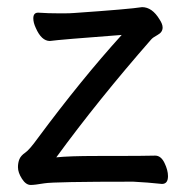

<svg xmlns="http://www.w3.org/2000/svg" viewBox="-20 -507 530 543"><path d="M66.9 16.1Q53.2 16.1 42 -1.5Q30.8 -19 30.8 -34.2Q30.8 -46.9 34.9 -56.9Q39.1 -66.9 51 -75Q63 -83 86.9 -116.2Q210 -282.2 324.2 -408.2Q148.9 -395 121.1 -391.1Q97.2 -391.1 81.1 -428.2Q74.2 -442.9 74.2 -455.1Q74.2 -471.2 87.9 -471.2Q115.2 -469.2 151.9 -469.2Q180.2 -469.2 189 -470.2Q345.2 -481 381.8 -486.8Q410.2 -486.8 431.2 -452.1Q439.9 -439 439.9 -429.2Q439.9 -416 426 -408.4Q412.1 -400.9 407.2 -395Q256.8 -223.1 139.2 -62Q175.8 -65.9 252.9 -65.9Q402.8 -65.9 418.9 -66.9Q435.1 -66.9 445.1 -46.4Q455.1 -25.9 455.1 -8.8Q455.1 13.2 438 13.2Q397 8.8 356.9 6.8Q131.8 6.8 105 11.5Q78.1 16.1 66.9 16.1Z"/></svg>

Font: LXGW WenKai Screen
Style: Regular
Weight: 400
Designer: LXGW / Fontworks Inc.
Foundry: LXGW / Fontworks Inc.
Version: Version 1.510;January 18,2025